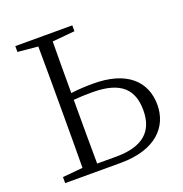

<svg xmlns="http://www.w3.org/2000/svg" viewBox="-130 -841 910 956"><g transform="rotate(-20 325.0 -363.0)"><path d="M237 -37C236 -135 236 -236 236 -335V-375C267 -378 300 -379 336 -379C490 -379 544 -315 544 -208C544 -98 481 -37 338 -37ZM356 -695V-726H54V-695L161 -685C162 -588 162 -490 162 -391V-335C162 -237 162 -139 161 -42L54 -32V0H348C535 0 619 -94 619 -210C619 -334 532 -419 352 -418C314 -418 275 -416 236 -411C236 -504 236 -595 237 -684Z"/></g></svg>

Font: Noto Serif CJK JP Light
Style: Regular
Weight: 300
Designer: Ryoko NISHIZUKA 西塚涼子 (kana & ideographs); Frank Grießhammer (Latin, Greek & Cyrillic); Wenlong ZHANG 张文龙 (bopomofo); San
Foundry: Adobe Systems Incorporated
Version: Version 1.001;PS 1.001;hotconv 16.6.54;makeotf.lib2.5.65590